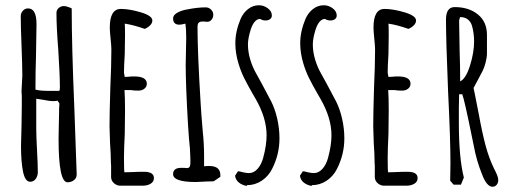

<svg xmlns="http://www.w3.org/2000/svg" viewBox="-20 -694 1954 731"><path d="M203 -165 204 -222 205 -268V-271V-281Q206 -289 206 -300Q206 -302 203 -305Q200 -308 200 -310V-311Q195 -309 182 -309Q169 -309 150 -313Q144 -314 118 -318V-203Q118 -177 121 -121Q124 -66 124 -39Q124 -24 116 -13Q108 -2 95 -2Q76 -2 68 -39Q60 -77 60 -138L62 -219Q63 -253 63 -291V-308V-322Q63 -338 62 -343V-348L65 -406Q65 -444 62 -519Q59 -594 59 -632Q59 -644 67 -653Q75 -662 87 -662Q119 -662 119 -602L117 -478Q115 -422 115 -353Q130 -348 169 -348H206Q208 -354 208 -360Q208 -408 202 -502Q195 -590 195 -645Q195 -656 203.5 -663.5Q212 -671 224 -671Q231 -671 244 -666L253 -662Q253 -520 263 -283L272 -30Q272 -16 261.5 -8Q251 0 237 0Q203 0 203 -165Z M403 -18V-44V-64Q402 -73 402 -85Q402 -106 399 -149L397 -213Q397 -262 400 -359Q404 -446 404 -505Q404 -519 401 -547Q398 -576 398 -589Q398 -660 440 -660Q473 -660 516.5 -647Q560 -634 560 -616Q560 -606 551.5 -597.5Q543 -589 531 -584Q489 -599 455 -604Q456 -589 456 -561Q456 -521 455 -489Q452 -441 452 -417L455 -401L471 -402Q479 -403 491 -403Q539 -403 539 -375Q539 -364 530 -356.5Q521 -349 507 -349Q489 -349 479 -351H454Q456 -325 456 -275Q456 -225 455 -185Q452 -124 452 -94Q452 -38 454 -38L487 -39Q504 -40 528 -40Q566 -40 566 -16Q566 -2 553.5 5.5Q541 13 523 13H438Q425 13 414.5 4Q404 -5 403 -18Z M639 -31Q639 -55 670 -55H681L691 -54Q699 -54 702 -59Q705 -64 705 -77Q705 -94 703 -130Q700 -154 696 -216Q687 -369 687 -447Q687 -475 688 -498L689 -549Q689 -582 686 -604Q670 -600 663 -600Q639 -600 639 -624Q639 -636 654 -645Q669 -654 692 -658Q732 -666 763 -666Q775 -666 783.5 -657.5Q792 -649 792 -638Q792 -627 785.5 -619Q779 -611 769 -611Q763 -611 759 -612H751Q741 -612 736.5 -607.5Q732 -603 732 -591Q732 -494 744 -299Q746 -263 752 -193Q757 -147 757 -99V-61Q763 -62 777 -62Q819 -62 819 -27V-21L794 -4Q793 -4 787.5 -3.5Q782 -3 767 -3Q735 -1 726 -1Q639 -1 639 -31Z M875 -25 886 -42Q892 -42 905 -38Q920 -35 928 -35Q946 -35 960.5 -51Q975 -67 982 -93Q995 -141 995 -179Q995 -245 953 -318L942 -337Q923 -370 910 -396Q897 -422 888 -452Q876 -491 876 -530Q876 -574 896 -622Q906 -645 924.5 -659.5Q943 -674 966 -674Q984 -674 999.5 -662.5Q1015 -651 1015 -635Q1015 -626 1008 -621Q1001 -616 991 -616Q980 -616 970 -622Q948 -621 935 -583Q924 -548 924 -525Q924 -496 933 -466.5Q942 -437 956 -413L978 -373L1013 -307Q1027 -279 1035.5 -242Q1044 -205 1044 -167Q1044 -106 1016 -51Q1002 -23 976.5 -6Q951 11 920 11V14Q902 11 889.5 1Q877 -9 875 -25Z M1122 -25 1133 -42Q1139 -42 1152 -38Q1167 -35 1175 -35Q1193 -35 1207.5 -51Q1222 -67 1229 -93Q1242 -141 1242 -179Q1242 -245 1200 -318L1189 -337Q1170 -370 1157 -396Q1144 -422 1135 -452Q1123 -491 1123 -530Q1123 -574 1143 -622Q1153 -645 1171.5 -659.5Q1190 -674 1213 -674Q1231 -674 1246.5 -662.5Q1262 -651 1262 -635Q1262 -626 1255 -621Q1248 -616 1238 -616Q1227 -616 1217 -622Q1195 -621 1182 -583Q1171 -548 1171 -525Q1171 -496 1180 -466.5Q1189 -437 1203 -413L1225 -373L1260 -307Q1274 -279 1282.5 -242Q1291 -205 1291 -167Q1291 -106 1263 -51Q1249 -23 1223.5 -6Q1198 11 1167 11V14Q1149 11 1136.5 1Q1124 -9 1122 -25Z M1407 -18V-44V-64Q1406 -73 1406 -85Q1406 -106 1403 -149L1401 -213Q1401 -262 1404 -359Q1408 -446 1408 -505Q1408 -519 1405 -547Q1402 -576 1402 -589Q1402 -660 1444 -660Q1477 -660 1520.5 -647Q1564 -634 1564 -616Q1564 -606 1555.5 -597.5Q1547 -589 1535 -584Q1493 -599 1459 -604Q1460 -589 1460 -561Q1460 -521 1459 -489Q1456 -441 1456 -417L1459 -401L1475 -402Q1483 -403 1495 -403Q1543 -403 1543 -375Q1543 -364 1534 -356.5Q1525 -349 1511 -349Q1493 -349 1483 -351H1458Q1460 -325 1460 -275Q1460 -225 1459 -185Q1456 -124 1456 -94Q1456 -38 1458 -38L1491 -39Q1508 -40 1532 -40Q1570 -40 1570 -16Q1570 -2 1557.5 5.5Q1545 13 1527 13H1442Q1429 13 1418.5 4Q1408 -5 1407 -18Z M1815 -31Q1794 -83 1784 -138L1777 -172Q1748 -315 1740 -335H1728Q1728 -306 1727 -282V-227Q1727 -93 1746 -18L1735 9H1707L1694 -6L1695 -73Q1695 -163 1686 -346Q1678 -541 1678 -619Q1678 -667 1711 -667Q1765 -667 1799.5 -639Q1834 -611 1834 -561V-491Q1834 -476 1829 -456.5Q1824 -437 1818 -425L1799 -389L1783 -359L1788 -335L1802 -264Q1816 -187 1829 -139Q1842 -91 1861 -52L1867 -40Q1877 -20 1877 -8Q1877 2 1871 9.5Q1865 17 1855 17Q1833 17 1815 -31ZM1785 -536Q1785 -568 1777 -596Q1772 -612 1760.5 -620.5Q1749 -629 1732 -629L1730 -624L1728 -615L1730 -497Q1732 -445 1732 -384Q1754 -395 1769.5 -444.5Q1785 -494 1785 -536Z"/></svg>

Font: Amatic SC
Style: Bold
Weight: 700
Designer: Multiple Designers
Foundry: Vernon Adams
Version: Version 2.505